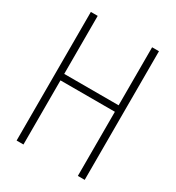

<svg xmlns="http://www.w3.org/2000/svg" viewBox="-172 -818 845 923"><g transform="rotate(30 250.0 -357.0)"><path d="M61 0H99V-356H401V0H439V-714H401V-392H99V-714H61Z"/></g></svg>

Font: Noto Sans Mono ExtraCondensed ExtraLight
Style: Regular
Weight: 200
Width: 2
Designer: Monotype Design Team
Foundry: Monotype Imaging Inc.
Version: Version 2.014